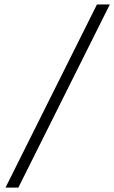

<svg xmlns="http://www.w3.org/2000/svg" viewBox="-20 -689 517 869"><path d="M4.9 160.2 418.9 -668.9H477.1L63 160.2Z"/></svg>

Font: Lletraferida
Style: Heavy
Weight: 900
Designer: Josep Patau Bellart
Foundry: Josep Patau Bellart
Version: Version 1.000